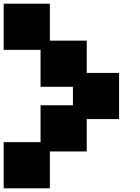

<svg xmlns="http://www.w3.org/2000/svg" viewBox="-20 -1020 761 1040"><path d="M0 0V-250H199.7V-449.7H375V-549.8H199.7V-750H0V-1000H250V-799.8H449.7V-625H625V-375H449.7V-199.7H250V0Z"/></svg>

Font: Minecraft five bold
Style: Regular
Weight: 400
Designer: AngelloENF2
Foundry: https://fontstruct.com
Version: Version 1.0